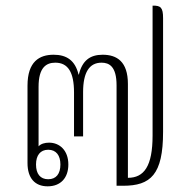

<svg xmlns="http://www.w3.org/2000/svg" viewBox="-20 -652 672 677"><path d="M148 5C194 5 221 -25 221 -72C221 -122 190 -149 153 -149C138 -149 124 -145 116 -136V-346C116 -414 143 -431 175 -431C220 -431 241 -397 241 -326V-171H273V-327C273 -397 295 -431 338 -431C365 -431 391 -418 391 -351V3H414C511 3 555 -36 555 -187V-588C555 -625 547 -633 518 -632V-174C518 -66 488 -25 431 -25V-356C431 -435 392 -459 342 -459C297 -459 270 -438 258 -389H257C245 -439 215 -459 169 -459C119 -459 77 -435 77 -350V-77C77 -24 103 5 148 5ZM150 -20C122 -20 107 -39 107 -72C107 -104 122 -124 150 -124C178 -124 193 -104 193 -72C193 -39 178 -20 150 -20Z"/></svg>

Font: Noto Serif Thai Condensed ExtraLight
Style: Regular
Weight: 200
Width: 3
Designer: Monotype Design Team
Foundry: Monotype Imaging Inc.
Version: Version 2.002